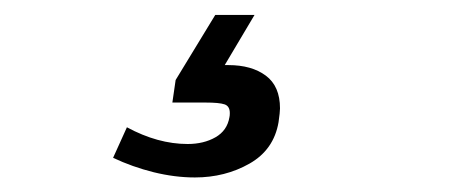

<svg xmlns="http://www.w3.org/2000/svg" viewBox="-20 -42 640 264"><path d="M135.5 175 154.5 133Q197 156 238 156Q260 156 276.2 146.8Q292.5 137.5 295.5 119Q296 117 296 113.5Q296 104 288.8 101.5Q281.5 99 262.5 99H217L221.5 68L276 -21.5H330L289 47.5H294Q326 47.5 345.5 62Q365 76.5 365 107Q365 112 363 126Q356.5 164 323 183Q289.5 202 248 202Q220.5 202 191.2 194.8Q162 187.5 135.5 175Z"/></svg>

Font: JuliaMono Medium
Style: Italic
Weight: 500
Italic angle: -9°
Monospace: yes
Designer: cormullion
Foundry: corm
Version: Version 0.054; ttfautohint (v1.8.4)